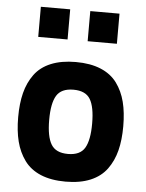

<svg xmlns="http://www.w3.org/2000/svg" viewBox="-53 -781 637 837"><g transform="rotate(5 265.0 -363.0)"><path d="M156.2 -492.4Q201.7 -511.2 265.1 -511.2Q328.6 -511.2 374 -492.4Q419.4 -473.6 445.6 -438Q471.7 -402.3 483.4 -356.2Q495.1 -310.1 495.1 -250Q495.1 -189.9 483.4 -143.8Q471.7 -97.7 445.6 -61.8Q419.4 -25.9 374 -6.8Q328.6 12.2 265.1 12.2Q201.7 12.2 156.2 -6.8Q110.8 -25.9 84.7 -61.8Q58.6 -97.7 46.9 -143.8Q35.2 -189.9 35.2 -250Q35.2 -310.1 46.9 -356.2Q58.6 -402.3 84.7 -438Q110.8 -473.6 156.2 -492.4ZM191.4 -143.1Q211.9 -108.9 265.1 -108.9Q318.4 -108.9 338.6 -143.1Q358.9 -177.2 358.9 -250Q358.9 -322.8 338.6 -356.4Q318.4 -390.1 265.1 -390.1Q211.9 -390.1 191.4 -356.4Q170.9 -322.8 170.9 -250Q170.9 -177.2 191.4 -143.1ZM91.8 -606V-737.8H220.2V-606ZM308.1 -606V-737.8H436V-606Z"/></g></svg>

Font: TitilliumText25L
Style: 999 wt
Weight: 900
Designer: Accademia di Belle Arti di Urbino and others
Foundry: Accademia di Belle Arti di Urbino and others.
Version: Version 25.000